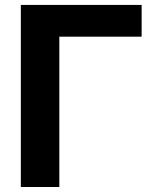

<svg xmlns="http://www.w3.org/2000/svg" viewBox="-20 -747 621 767"><path d="M545.8 -600.5H217V0H63.2V-727.3H545.8Z"/></svg>

Font: Cannonade
Style: Bold
Weight: 700
Designer: Rasmus Andersson
Foundry: rsms
Version: Version 3.012;git-f93a4a705